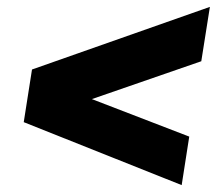

<svg xmlns="http://www.w3.org/2000/svg" viewBox="-20 -566 640 558"><path d="M508 -28 49 -211 73 -364 590 -546 565 -388 247 -278 530 -169Z"/></svg>

Font: Winston Black
Style: Italic
Weight: 900
Italic angle: -9°
Designer: Original fonts by Vernon Adams / Changes by Cristiano Sobral
Foundry: VOriginal fonts by Vernon Adams / Changes by Cristiano Sobral
Version: Version 2.503;July 17, 2020;FontCreator 13.0.0.2655 64-bit